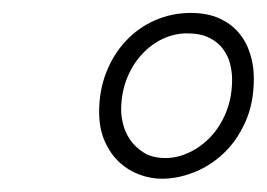

<svg xmlns="http://www.w3.org/2000/svg" viewBox="-20 -741 409 294"><path d="M131.8 -569.8Q131.8 -602.5 142.8 -630.4Q153.8 -658.2 172.9 -678.5Q191.9 -698.7 217.5 -710Q243.2 -721.2 272 -721.2Q297.4 -721.2 315.7 -712.9Q334 -704.6 345.7 -690.7Q357.4 -676.8 363 -658.7Q368.7 -640.6 368.7 -621.1Q368.7 -583 355.7 -554.2Q342.8 -525.4 322.3 -506.1Q301.8 -486.8 276.9 -477.1Q252 -467.3 228 -467.3Q210.9 -467.3 193.6 -473.6Q176.3 -480 162.6 -492.7Q148.9 -505.4 140.4 -524.7Q131.8 -543.9 131.8 -569.8ZM266.6 -689.9Q246.6 -689.9 228.5 -681.2Q210.4 -672.4 196.3 -656.7Q182.1 -641.1 173.8 -619.4Q165.5 -597.7 165.5 -571.8Q165.5 -563.5 168.5 -551Q171.4 -538.6 179.2 -527.1Q187 -515.6 200.2 -507.3Q213.4 -499 233.4 -499Q251.5 -499 269.8 -507.6Q288.1 -516.1 302.7 -531.7Q317.4 -547.4 326.4 -569.6Q335.4 -591.8 335.4 -619.6Q335.4 -630.9 332.3 -643.3Q329.1 -655.8 321.5 -666Q314 -676.3 300.5 -683.1Q287.1 -689.9 266.6 -689.9Z"/></svg>

Font: Ufes Sans Thin
Style: Italic
Weight: 100
Designer: Ricardo Esteves & Thais Bronze
Foundry: ProDesignUfes - Ricardo Esteves, Thais Bronze
Version: Version 2.0